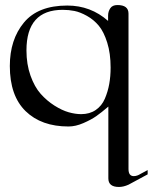

<svg xmlns="http://www.w3.org/2000/svg" viewBox="-20 -502 606 762"><path d="M85 -302Q85 -247 101 -202Q117 -157 141.5 -129.5Q166 -102 196 -83Q226 -64 252.5 -56.5Q279 -49 302 -49Q336 -49 360 -65.5Q384 -82 396 -110Q408 -138 413.5 -168.5Q419 -199 419 -234Q419 -290 405.5 -333Q392 -376 372 -400Q352 -424 325 -439Q298 -454 275.5 -458.5Q253 -463 229 -463Q85 -463 85 -302ZM410 -79Q382 -55 362 -41Q342 -27 311 -13.5Q280 0 252 0Q144 0 81.5 -61Q19 -122 19 -240Q19 -345 75 -412.5Q131 -480 247 -480Q340 -480 409 -419V-440Q409 -456 417.5 -469Q426 -482 446 -482Q490 -482 490 -448V169Q490 197 511 197Q524 197 538 188L566 173V190L490 231Q470 240 452 240Q410 240 410 206Z"/></svg>

Font: kawoszeh
Style: Medium
Weight: 500
Version: Version 000.030